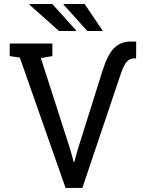

<svg xmlns="http://www.w3.org/2000/svg" viewBox="-20 -925 717 945"><path d="M302.7 0 77.6 -641.6 27.8 -648.9V-710.9H237.8V-648.9L181.2 -639.2L326.7 -186.5L342.8 -127.4H345.7L361.8 -186.5L485.4 -579.6Q509.3 -655.8 541.3 -688.2Q573.2 -720.7 626 -720.7L650.4 -720.2L649.9 -637.7H644Q627.9 -637.7 616.2 -631.1Q604.5 -624.5 595.2 -609.1Q585.9 -593.8 576.7 -567.9L385.3 0ZM354 -772.5 355 -774.9 237.3 -905.3H126L124.5 -902.3L270.5 -772.5ZM482.9 -772.5H486.3L396.5 -905.3H293.5L292.5 -902.8L409.7 -772.5Z"/></svg>

Font: Roboto Slab LO
Style: Regular
Weight: 400
Designer: Google
Version: Version 2.000